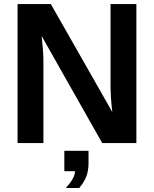

<svg xmlns="http://www.w3.org/2000/svg" viewBox="-20 -708 762 950"><path d="M485.8 0 186 -529.8Q194.8 -452.6 194.8 -405.8V0H66.9V-688H231.4L535.6 -153.8Q526.9 -227.5 526.9 -288.1V-688H654.8V0ZM418 99.6Q418 135.3 407.5 163.8Q397 192.4 372.1 222.2H305.2Q351.1 173.3 351.1 139.2H298.3V38.1H418Z"/></svg>

Font: Liberation Sans
Style: Bold
Weight: 700
Designer: Steve Matteson
Foundry: Ascender Corporation
Version: Version 2.1.5